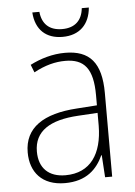

<svg xmlns="http://www.w3.org/2000/svg" viewBox="-53 -855 573 812"><g transform="rotate(-5 234.0 -448.5)"><path d="M355 -814H325C320 -764 291 -733 235 -733C180 -733 150 -763 145 -814H115C120 -740 164 -700 234 -700C306 -700 349 -743 355 -814ZM238 -632C185 -632 134 -617 89 -594L102 -561C150 -587 193 -598 236 -598C316 -598 353 -555 353 -442V-399L267 -393C125 -384 44 -331 44 -226C44 -142 93 -83 190 -83C282 -83 327 -130 353 -187H355L361 -93H391V-448C391 -577 342 -632 238 -632ZM270 -362 353 -367V-312C352 -194 302 -116 195 -116C124 -116 83 -156 83 -226C83 -313 150 -355 270 -362Z"/></g></svg>

Font: Noto Sans Kannada UI SemiCondensed ExtraLight
Style: Regular
Weight: 200
Width: 4
Designer: Jelle Bosma - Monotype Design Team
Foundry: Monotype Imaging Inc.
Version: Version 2.005